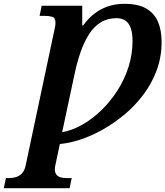

<svg xmlns="http://www.w3.org/2000/svg" viewBox="-91 -744 865 1004"><path d="M-71 240 -60 187H-41Q-26 187 -9 182.5Q8 178 22.5 164Q37 150 43 122L196 -599Q198 -607 198.5 -613.5Q199 -620 199 -625Q199 -651 182.5 -656Q166 -661 143 -661H116L127 -714H339L339 -611H344Q369 -646 400.5 -671Q432 -696 471.5 -710Q511 -724 560 -724Q630 -724 672.5 -700Q715 -676 734.5 -631.5Q754 -587 754 -524Q754 -446 728.5 -377Q703 -308 659.5 -250Q616 -192 561 -146Q506 -100 446.5 -66.5Q387 -33 329 -14Q271 5 222 9L198 122Q197 127 196.5 132Q196 137 196 141Q196 161 205.5 171Q215 181 228.5 184Q242 187 255 187H284L273 240ZM234 -53Q287 -62 339.5 -92Q392 -122 439 -167.5Q486 -213 523 -270.5Q560 -328 581 -394Q602 -460 602 -529Q602 -571 592.5 -597.5Q583 -624 564.5 -636.5Q546 -649 518 -649Q471 -649 435.5 -627Q400 -605 374.5 -565Q349 -525 330.5 -472Q312 -419 299 -357Z"/></svg>

Font: Noto Serif
Style: Italic
Weight: 400
Italic angle: -12°
Designer: Monotype Design Team
Foundry: Monotype Imaging Inc.
Version: Version 2.013